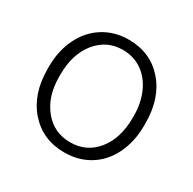

<svg xmlns="http://www.w3.org/2000/svg" viewBox="-127 -669 814 809"><g transform="rotate(30 280.0 -264.0)"><path d="M43.9 -272Q43.9 -348.1 73.5 -409.2Q103 -470.2 157 -504.2Q210.9 -538.1 279.3 -538.1Q384.8 -538.1 450.2 -464.1Q515.6 -390.1 515.6 -268.1V-255.9Q515.6 -179.2 486.1 -117.9Q456.5 -56.6 402.8 -23.4Q349.1 9.8 280.3 9.8Q175.3 9.8 109.6 -64.2Q43.9 -138.2 43.9 -260.3ZM102.5 -255.9Q102.5 -161.1 151.6 -100.3Q200.7 -39.6 280.3 -39.6Q359.4 -39.6 408.4 -100.3Q457.5 -161.1 457.5 -260.7V-272Q457.5 -332.5 435.1 -382.8Q412.6 -433.1 372.1 -460.7Q331.5 -488.3 279.3 -488.3Q201.2 -488.3 151.9 -427Q102.5 -365.7 102.5 -266.6Z"/></g></svg>

Font: Vazir Thin FD
Style: Thin-FD
Weight: 100
Designer: Saber Rastikerdar
Foundry: Saber Rastikerdar
Version: Version 30.0.0